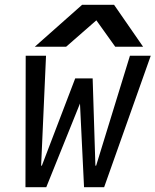

<svg xmlns="http://www.w3.org/2000/svg" viewBox="-20 -783 650 803"><path d="M87.5 -550H172.5L152 -90H155L294.5 -455H367.5L379 -90H382L523.5 -550H610.5L415.5 0H331.5L314.5 -350L173.5 0H86.5ZM323.5 -763H457L578.5 -587.5H462L383 -698L256.5 -587.5H125.5Z"/></svg>

Font: JuliaMono Italic
Style: Regular
Weight: 400
Italic angle: -9°
Monospace: yes
Designer: cormullion
Foundry: corm
Version: Version 0.049; ttfautohint (v1.8.4)